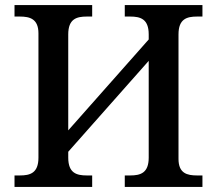

<svg xmlns="http://www.w3.org/2000/svg" viewBox="-20 -734 852 754"><path d="M37 0H342V-45H321C281 -45 248 -54 248 -115V-138L564 -495V-115C564 -54 531 -45 491 -45H470V0H775V-45H754C715 -45 681 -53 681 -110V-599C681 -660 714 -669 754 -669H775V-714H470V-669H491C531 -669 564 -660 564 -599V-579L248 -222V-599C248 -660 281 -669 321 -669H342V-714H37V-669H58C97 -669 131 -660 131 -603V-115C131 -54 98 -45 58 -45H37Z"/></svg>

Font: Noto Serif Medium
Style: Regular
Weight: 500
Designer: Monotype Design Team
Foundry: Monotype Imaging Inc.
Version: Version 2.013